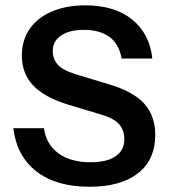

<svg xmlns="http://www.w3.org/2000/svg" viewBox="-20 -694 643 722"><path d="M62.1 -485.8C62.1 -440.3 76.4 -402.6 105 -372.4C133.6 -342.3 178.3 -318 239.1 -299.6L359 -263.7C391 -254.4 413.7 -242.5 427.3 -227.7C440.8 -213 447.5 -193.6 447.5 -169.6C447.5 -142.6 436.6 -121.5 414.8 -106.5C393 -91.4 361.5 -83.9 320.4 -83.9C270.6 -83.9 230.3 -95.1 199.6 -117.5C168.9 -140 150.8 -171.5 145.2 -212H30C38.6 -142 67.6 -87.7 117.1 -49.3C166.6 -10.9 233.1 8.3 316.7 8.3C394.8 8.3 455.5 -8.6 498.8 -42.4C542.1 -76.2 563.8 -124.5 563.8 -187.1C563.8 -234.5 549.9 -273.5 522.4 -304.2C494.7 -334.9 450.4 -359.2 389.5 -377L267.8 -413.9C233.4 -424.4 209.9 -436.7 197.3 -450.8C184.7 -464.9 178.4 -482.1 178.4 -502.4C178.4 -527 188.9 -546.4 209.8 -560.5C230.6 -574.6 258.9 -581.7 294.6 -581.7C335.1 -581.7 367.3 -572.9 391.4 -555.4C415.3 -537.9 430.7 -510.7 437.5 -473.8H552.7C546.6 -535.3 521.5 -584 477.6 -620C433.6 -655.9 374.8 -673.9 301 -673.9C253.1 -673.9 211.1 -666.2 175.1 -650.8C139.2 -635.5 111.4 -613.7 91.7 -585.4C72 -557.1 62.2 -523.9 62.2 -485.8Z"/></svg>

Font: Diatome Awesome Semibold
Style: Regular
Weight: 400
Designer: 15.100.17
Foundry: 15.100.17
Version: Version 1.005;Fontself Maker 3.5.8